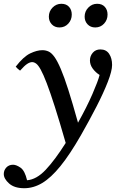

<svg xmlns="http://www.w3.org/2000/svg" viewBox="-106 -741 636 1014"><path d="M37 211Q87 207 135.5 155.5Q184 104 241 14Q208 -101 183.5 -177.5Q159 -254 141 -301Q123 -348 109.5 -372.5Q96 -397 85 -405Q74 -413 64 -413Q52 -413 37.5 -403.5Q23 -394 0 -368Q-7 -373 -12.5 -378Q-18 -383 -23 -389Q18 -442 53.5 -459Q89 -476 118 -476Q135 -476 150.5 -469Q166 -462 181.5 -440.5Q197 -419 215 -377Q233 -335 255 -266Q277 -197 306 -93Q352 -175 382 -244Q412 -313 420 -345Q398 -359 383.5 -379Q369 -399 369 -422Q369 -445 384 -462.5Q399 -480 424 -480Q455 -480 470.5 -456.5Q486 -433 486 -398Q486 -367 463.5 -309Q441 -251 403.5 -178Q366 -105 322 -28Q263 75 213 136.5Q163 198 117 225.5Q71 253 22 253Q-30 253 -58 228Q-86 203 -86 178Q-86 158 -72.5 143.5Q-59 129 -37 129Q-20 129 2.5 144.5Q25 160 37 211ZM208 -596Q183 -596 167.5 -612.5Q152 -629 152 -653Q152 -681 171.5 -701Q191 -721 218 -721Q244 -721 258.5 -705Q273 -689 273 -664Q273 -636 254.5 -616Q236 -596 208 -596ZM397 -596Q372 -596 356.5 -612.5Q341 -629 341 -653Q341 -681 360.5 -701Q380 -721 407 -721Q433 -721 447.5 -705Q462 -689 462 -664Q462 -636 443.5 -616Q425 -596 397 -596Z"/></svg>

Font: Castoro
Style: Italic
Weight: 400
Italic angle: -11°
Designer: John Hudson with Paul Hanslow, assisted by Kaja Sojewska.
Foundry: Tiro Typeworks Ltd.
Version: Version 2.04